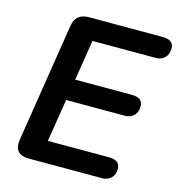

<svg xmlns="http://www.w3.org/2000/svg" viewBox="-105 -798 830 890"><g transform="rotate(15 310.0 -352.5)"><path d="M113 0Q39 0 50 -73L140 -643Q149 -705 213 -705H566Q620 -705 620 -664Q620 -635 603.5 -619Q587 -603 560 -603H257L226 -409H498Q551 -409 551 -368Q551 -339 534.5 -323Q518 -307 491 -307H210L177 -102H470Q524 -102 524 -61Q524 -32 507.5 -16Q491 0 464 0Z"/></g></svg>

Font: Nunito
Style: Bold Italic
Weight: 700
Italic angle: -9°
Designer: Vernon Adams
Foundry: Vernon Adams
Version: Version 3.601; ttfautohint (v1.8.2.53-6de2)